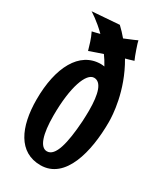

<svg xmlns="http://www.w3.org/2000/svg" viewBox="-205 -875 835 982"><g transform="rotate(30 212.5 -384.5)"><path d="M322 -776C322 -776 290 -761 249 -745C234 -763 218 -780 200 -797L40 -785C44 -782 87 -757 137 -707C121 -703 107 -699 92 -696C109 -662 118 -627 126 -600C158 -611 182 -620 204 -627C216 -611 227 -593 238 -573C231 -574 224 -575 217 -575C91 -575 22 -443 22 -254C22 -91 78 28 207 28C353 28 400 -163 400 -337V-339C400 -375 394 -517 309 -661C323 -665 339 -669 357 -675C348 -693 322 -768 322 -776ZM281 -274C272 -140 250 -50 200 -50C159 -50 138 -116 138 -225C138 -395 176 -497 222 -497C265 -497 283 -437 283 -338C283 -318 282 -297 281 -274Z"/></g></svg>

Font: Rum Raisin
Style: Regular
Weight: 400
Designer: Astigmatic (AOETI)
Foundry: Astigmatic (AOETI)
Version: Version 1.000